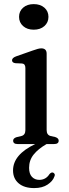

<svg xmlns="http://www.w3.org/2000/svg" viewBox="-20 -718 343 957"><path d="M148 -570Q115.5 -570 95.2 -588Q75 -606 75 -634Q75 -662 95.2 -679.8Q115.5 -697.5 148 -697.5Q181 -697.5 201.2 -679.8Q221.5 -662 221.5 -634Q221.5 -606 201.2 -588Q181 -570 148 -570ZM212.5 -450.5V-70Q212.5 -45 232.5 -40L255 -35Q272.5 -29.5 272.5 -17Q272.5 0 249.5 0H212Q170.5 24 147.8 52.2Q125 80.5 125 118.5Q125 148.5 139.2 163.5Q153.5 178.5 175.5 178.5Q208.5 178.5 226.5 150Q235 140 243.5 142Q248 143 251.5 148.2Q255 153.5 251 162Q243.5 184.5 217.2 202Q191 219.5 150.5 219.5Q101 219.5 73 195.8Q45 172 45 131.5Q45 52.5 155.5 0H68Q45.5 0 45.5 -17Q45.5 -29 63 -34.5L86.5 -40Q106.5 -45 106.5 -69.5V-379Q106.5 -400 90 -401.5L56.5 -403Q40 -405.5 40 -417.5Q40 -429.5 60 -437L142.5 -466Q172 -477 185.5 -477Q212.5 -477 212.5 -450.5Z"/></svg>

Font: Fraunces 9pt
Style: Regular
Weight: 400
Version: Version 1.000;[b76b70a41]